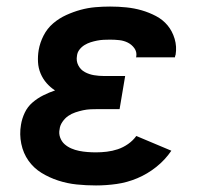

<svg xmlns="http://www.w3.org/2000/svg" viewBox="-20 -558 640 586"><path d="M273 8Q243 8 214 5Q185 2 157.5 -7Q130 -16 106.5 -30.5Q83 -45 67 -67.5Q51 -90 45 -119Q39 -148 44 -177Q47 -196 55.5 -214Q64 -232 79 -245Q94 -258 112 -267Q130 -276 148 -282Q134 -291 122.5 -304Q111 -317 104 -333.5Q97 -350 96 -368.5Q95 -387 98 -405Q102 -428 113 -449.5Q124 -471 142 -486.5Q160 -502 182 -512Q204 -522 226 -528Q248 -534 270.5 -536Q293 -538 316 -538Q341 -538 365.5 -535.5Q390 -533 412.5 -526.5Q435 -520 456 -509Q477 -498 491.5 -480.5Q506 -463 513 -439.5Q520 -416 516 -391Q515 -389 514.5 -387Q514 -385 514 -383H395Q395 -384 395.5 -384.5Q396 -385 396 -386Q398 -400 390 -411Q382 -422 370 -428Q358 -434 344 -435.5Q330 -437 316 -437Q306 -437 296 -436.5Q286 -436 276 -434Q266 -432 256.5 -429Q247 -426 238 -420.5Q229 -415 222.5 -406.5Q216 -398 215 -388Q212 -372 219 -358.5Q226 -345 239 -338Q252 -331 267 -328.5Q282 -326 298 -326H362L345 -225H281Q269 -225 257 -224.5Q245 -224 233.5 -221.5Q222 -219 210 -215Q198 -211 188 -204Q178 -197 170.5 -186Q163 -175 162 -164Q159 -151 163.5 -138.5Q168 -126 177 -118Q186 -110 197.5 -105Q209 -100 221.5 -97.5Q234 -95 247 -94Q260 -93 273 -93Q289 -93 306 -95Q323 -97 339.5 -102.5Q356 -108 371 -118.5Q386 -129 396 -143L503 -98Q484 -70 457 -48.5Q430 -27 399 -14Q368 -1 336 3.5Q304 8 273 8Z"/></svg>

Font: Iosevka Slab Extended
Style: Bold Italic
Weight: 700
Width: 7
Italic angle: -9°
Monospace: yes
Designer: Belleve Invis
Foundry: Belleve Invis
Version: Version 11.1.0; ttfautohint (v1.8.3)